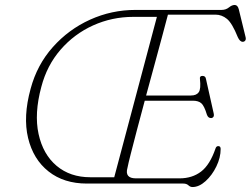

<svg xmlns="http://www.w3.org/2000/svg" viewBox="-20 -740 1011 774"><path d="M719 0H330.5Q237.5 0 175.8 -48.8Q114 -97.5 93.2 -183.8Q72.5 -270 103.5 -382.5Q129.5 -479 193 -550.2Q256.5 -621.5 343.2 -660.8Q430 -700 526 -700H873Q890.5 -700 902.8 -710Q915 -720 926 -720Q938 -720 942.5 -703L969.5 -592.5Q972.5 -582 968.8 -576.8Q965 -571.5 958.5 -571.5Q947 -571.5 938.5 -590.5Q916 -646.5 895 -663.8Q874 -681 848.5 -681H657Q647 -643 632.8 -590Q618.5 -537 602 -476.2Q585.5 -415.5 569 -355H749.5Q772 -355 781.2 -368.2Q790.5 -381.5 786 -421.5Q784 -434 796 -434Q808 -434 810 -423L841.5 -282.5Q843.5 -273 840 -268.5Q836.5 -264 831.5 -264Q819 -263.5 814 -278Q803.5 -313 791.8 -323.5Q780 -334 758 -334H563.5Q546.5 -271.5 532 -215.8Q517.5 -160 507.2 -120Q497 -80 494 -64Q481.5 -21 528 -21H703.5Q755 -21 790.8 -48.5Q826.5 -76 849 -142Q852 -151 860 -151Q869.5 -151 869.5 -139.5Q869.5 -104.5 852.2 -69Q835 -33.5 808.8 -9.8Q782.5 14 756 14Q747 14 739.5 7Q732 0 719 0ZM146.5 -389.5Q117.5 -282 135.5 -199.8Q153.5 -117.5 208.2 -71.5Q263 -25.5 344 -25.5H440.5L612.5 -672H517.5Q431.5 -672 355.2 -637.5Q279 -603 224 -539.5Q169 -476 146.5 -389.5Z"/></svg>

Font: Fraunces 9pt Soft Thin
Style: Italic
Weight: 100
Italic angle: -16°
Version: Version 1.000;[b76b70a41]